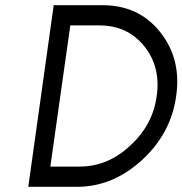

<svg xmlns="http://www.w3.org/2000/svg" viewBox="-20 -720 703 740"><path d="M364 -622Q471 -622 536 -542Q600 -462 584 -350Q569 -238 481 -158Q395 -78 287 -78H174L251 -622ZM375 -700H187L89 0H277Q414 0 526 -102Q582 -153 615.5 -215Q649 -277 659 -350Q680 -494 596 -598Q514 -700 375 -700Z"/></svg>

Font: Unageo
Style: Regular-Italic
Weight: 400
Designer: Richard Sepsi
Foundry: Richard Sepsi
Version: Version 2.000